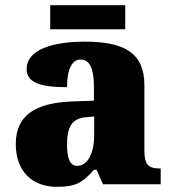

<svg xmlns="http://www.w3.org/2000/svg" viewBox="-20 -712 666 742"><path d="M174 -599H464V-692H174ZM199 10C270 10 298 -4 343 -56H353L378 0H601V-61H597C552 -61 538 -77 538 -131V-383C538 -507 461 -551 308 -551C185 -551 83 -521 83 -445C83 -394 133 -375 239 -375C239 -446 259 -482 291 -482C326 -482 343 -449 343 -375V-323L262 -320C114 -315 41 -265 41 -155C41 -43 112 10 199 10ZM278 -71C251 -71 239 -99 239 -152C239 -220 257 -255 313 -259L344 -262V-191C344 -118 318 -71 278 -71Z"/></svg>

Font: Noto Serif Gurmukhi Black
Style: Regular
Weight: 900
Designer: Vaibhav Singh and the Monotype Design Team
Foundry: Monotype Imaging Inc.
Version: Version 2.004